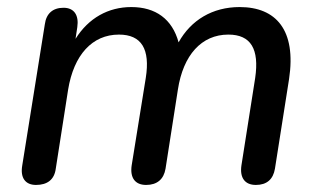

<svg xmlns="http://www.w3.org/2000/svg" viewBox="-20 -517 903 544"><path d="M82 7C114 7 134 -8 138 -39L173 -263C189 -361 241 -419 317 -419C381 -419 406 -378 393 -296L353 -48C348 -13 363 7 394 7C425 7 444 -9 449 -39L484 -263C499 -361 551 -419 627 -419C691 -419 715 -378 703 -296L664 -48C659 -13 674 7 705 7C736 7 754 -9 759 -39L799 -293C820 -432 762 -497 659 -497C582 -497 521 -460 486 -397C468 -463 421 -497 352 -497C287 -497 231 -466 194 -407L199 -440C204 -474 190 -495 160 -495C130 -495 111 -479 107 -448L43 -48C37 -13 52 7 82 7Z"/></svg>

Font: SN Pro Medium
Style: Italic
Weight: 400
Italic angle: -9°
Designer: Tobias Whetton
Foundry: Supernotes
Version: Version 1.001;Glyphs 3.2 (3249)